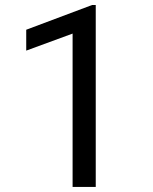

<svg xmlns="http://www.w3.org/2000/svg" viewBox="-20 -734 602 754"><path d="M356 0H265.1V-602.1L83 -535.2V-617.2L341.8 -714.4H356Z"/></svg>

Font: Noboto
Style: Regular
Weight: 400
Designer: Google
Version: Version 2.001101; 2014